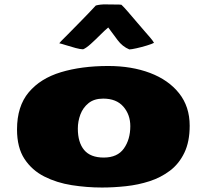

<svg xmlns="http://www.w3.org/2000/svg" viewBox="-20 -816 919 854"><path d="M433.6 18.1Q366.2 18.1 299.3 7.6Q232.4 -2.9 177.2 -30.8Q122.1 -58.6 88.9 -109.1Q55.7 -159.7 55.7 -240.2Q55.7 -343.3 107.7 -405.3Q159.7 -467.3 251.2 -494.9Q342.8 -522.5 461.4 -522.5Q565.4 -522.5 647.5 -491.5Q729.5 -460.4 776.6 -401.1Q823.7 -341.8 823.7 -256.8Q823.7 -185.5 800 -136.5Q776.4 -87.4 736.1 -56.9Q695.8 -26.4 645.3 -10Q594.7 6.3 540 12.2Q485.4 18.1 433.6 18.1ZM441.4 -115.2Q502.4 -115.2 531 -155.5Q559.6 -195.8 559.6 -254.9Q559.6 -306.2 528.6 -341.8Q497.6 -377.4 439 -377.4Q398.9 -377.4 374 -357.4Q349.1 -337.4 337.6 -306.9Q326.2 -276.4 326.2 -244.1Q326.2 -182.6 354.2 -148.9Q382.3 -115.2 441.4 -115.2ZM555.2 -596.2Q524.4 -608.9 502.9 -637.9Q481.4 -667 461.4 -693.8Q447.3 -682.1 426 -660.9Q404.8 -639.6 384 -620.8Q363.3 -602.1 349.6 -596.7Q337.9 -596.7 316.2 -602.5Q294.4 -608.4 273.7 -615Q252.9 -621.6 243.7 -623.5Q251 -632.8 260.5 -641.8Q270 -650.9 280.8 -662.1L341.3 -723.6Q358.4 -740.7 374 -757.3Q389.6 -773.9 406.2 -791.5Q426.3 -796.9 450.2 -796.4Q474.1 -795.9 493.7 -795.9Q500.5 -795.9 507.1 -795.9Q513.7 -795.9 520 -794.9Q529.8 -786.1 549.1 -763.7Q568.4 -741.2 590.1 -715.8Q611.8 -690.4 627.9 -671.9Q635.3 -663.6 647.5 -649.4Q659.7 -635.3 665 -625.5Q656.2 -620.6 633.1 -613.5Q609.9 -606.4 586.9 -601.3Q564 -596.2 555.2 -596.2Z"/></svg>

Font: Seymour One
Style: Regular
Weight: 400
Designer: Vernon Adams
Foundry: Vernon Adams
Version: Version 1.100; ttfautohint (v1.8.4.7-5d5b);gftools[0.9.33]